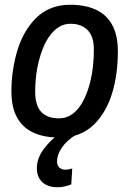

<svg xmlns="http://www.w3.org/2000/svg" viewBox="-20 -569 560 808"><path d="M233 10Q165 10 120 -11Q75 -32 51.5 -75Q28 -118 28 -184Q28 -229 34.5 -273Q41 -317 53.5 -358Q66 -399 86 -433.5Q106 -468 133 -494.5Q160 -521 196 -535Q232 -549 275 -549Q339 -549 384 -528Q429 -507 452.5 -463.5Q476 -420 476 -353Q476 -306 470 -261Q464 -216 451.5 -175.5Q439 -135 419 -101Q399 -67 372.5 -42Q346 -17 311 -3.5Q276 10 233 10ZM228 -71Q254 -71 275 -83Q296 -95 312 -116Q328 -137 340 -165Q352 -193 360 -225.5Q368 -258 371.5 -292.5Q375 -327 375 -361Q375 -416 348.5 -442.5Q322 -469 277 -469Q251 -469 230 -456.5Q209 -444 192 -422Q175 -400 163 -371.5Q151 -343 143 -311Q135 -279 131.5 -246.5Q128 -214 128 -184Q128 -125 153.5 -98Q179 -71 228 -71ZM237 -13 298 -1Q259 24 239.5 53.5Q220 83 220 110Q220 127 229.5 136Q239 145 255 145Q263 145 270.5 143.5Q278 142 284 140L280 207Q268 212 253 215.5Q238 219 222 219Q195 219 175.5 209.5Q156 200 145.5 182Q135 164 135 140Q135 99 162 61Q189 23 237 -13Z"/></svg>

Font: Georama ExtraCondensed Thin Medium
Style: Italic
Weight: 500
Italic angle: -9°
Version: Version 1.001